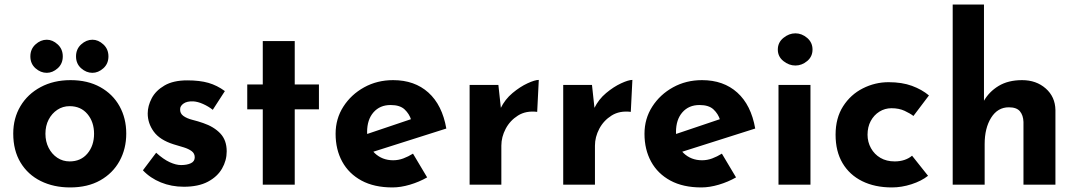

<svg xmlns="http://www.w3.org/2000/svg" viewBox="-20 -809 4715 841"><path d="M38 -224Q38 -291 69.5 -344Q101 -397 158 -427.5Q215 -458 289 -458Q364 -458 419 -427.5Q474 -397 503.5 -344Q533 -291 533 -224Q533 -157 503.5 -103.5Q474 -50 419 -19Q364 12 287 12Q215 12 158.5 -16Q102 -44 70 -97Q38 -150 38 -224ZM179 -223Q179 -189 193 -161.5Q207 -134 231 -118Q255 -102 285 -102Q334 -102 363 -136.5Q392 -171 392 -223Q392 -275 363 -309.5Q334 -344 285 -344Q255 -344 231 -328Q207 -312 193 -285Q179 -258 179 -223ZM113 -562Q113 -594 135.5 -614.5Q158 -635 185 -635Q210.5 -635 232.7 -614.5Q255 -594 255 -562Q255 -529.9 232.7 -509.9Q210.3 -490 184.8 -490Q158 -490 135.5 -509.9Q113 -529.9 113 -562ZM313 -562Q313 -594 335.5 -614.5Q358 -635 385 -635Q410.5 -635 432.7 -614.5Q455 -594 455 -562Q455 -529.9 432.7 -509.9Q410.3 -490 384.8 -490Q358 -490 335.5 -509.9Q313 -529.9 313 -562Z M785 9Q731 9 684.5 -10Q638 -29 606 -63L664 -140Q696 -111 723.5 -98.5Q751 -86 773 -86Q799 -86 816 -94Q833 -102 833 -120Q833 -137 819.5 -147Q806 -157 785 -163.5Q764 -170 740 -177Q680 -196 653.5 -232.5Q627 -269 627 -312Q627 -345 644.5 -378.5Q662 -412 700.5 -434.5Q739 -457 800 -457Q855 -457 893 -446Q931 -435 965 -410L912 -328Q893 -343 869.5 -353.5Q846 -364 826 -365Q799 -366 784 -355.5Q769 -345 769 -331Q768 -312 783.5 -301Q799 -290 823 -284Q847 -278 870 -270Q917 -254 945 -224.5Q973 -195 973 -146Q973 -106 952.5 -70.5Q932 -35 890.5 -13Q849 9 785 9Z M1131 -629H1271V-439H1377V-330H1271V0H1131V-330H1063V-439H1131Z M1699 12Q1619 12 1563.5 -18Q1508 -48 1479 -101Q1450 -154 1450 -223Q1450 -289 1484 -342Q1518 -395 1575 -426.5Q1632 -458 1702 -458Q1796 -458 1856.5 -403.5Q1917 -349 1935 -246L1595 -138L1564 -214L1810 -297L1781 -284Q1773 -310 1752.5 -329.5Q1732 -349 1691 -349Q1644 -349 1616 -317Q1588 -285 1588 -231Q1588 -170 1621 -138.5Q1654 -107 1702 -107Q1725 -107 1746.5 -115Q1768 -123 1789 -136L1851 -32Q1816 -12 1775.5 0Q1735 12 1699 12Z M2163 -437 2176 -317 2173 -335Q2192 -374 2225 -401.5Q2258 -429 2290.5 -444Q2323 -459 2340 -459L2333 -319Q2284 -325 2249 -303Q2214 -281 2195 -245Q2176 -209 2176 -171V0H2037V-437Z M2573 -437 2586 -317 2583 -335Q2602 -374 2635 -401.5Q2668 -429 2700.5 -444Q2733 -459 2750 -459L2743 -319Q2694 -325 2659 -303Q2624 -281 2605 -245Q2586 -209 2586 -171V0H2447V-437Z M3052 12Q2972 12 2916.5 -18Q2861 -48 2832 -101Q2803 -154 2803 -223Q2803 -289 2837 -342Q2871 -395 2928 -426.5Q2985 -458 3055 -458Q3149 -458 3209.5 -403.5Q3270 -349 3288 -246L2948 -138L2917 -214L3163 -297L3134 -284Q3126 -310 3105.5 -329.5Q3085 -349 3044 -349Q2997 -349 2969 -317Q2941 -285 2941 -231Q2941 -170 2974 -138.5Q3007 -107 3055 -107Q3078 -107 3099.5 -115Q3121 -123 3142 -136L3204 -32Q3169 -12 3128.5 0Q3088 12 3052 12Z M3390 -437H3530V0H3390ZM3387 -592Q3387 -623 3411.5 -643Q3436 -663 3464 -663Q3492 -663 3515.5 -643Q3539 -623 3539 -592Q3539 -561 3515.5 -541.5Q3492 -522 3464 -522Q3436 -522 3411.5 -541.5Q3387 -561 3387 -592Z M4045 -39Q4016 -16 3972.5 -2Q3929 12 3887 12Q3812 12 3756.5 -15.5Q3701 -43 3670.5 -94.5Q3640 -146 3640 -219Q3640 -292 3673 -343.5Q3706 -395 3759.5 -422Q3813 -449 3872 -449Q3931 -449 3974.5 -433Q4018 -417 4049 -391L3981 -301Q3967 -312 3942.5 -323.5Q3918 -335 3885 -335Q3856 -335 3832 -320Q3808 -305 3794 -279Q3780 -253 3780 -219Q3780 -187 3795 -160Q3810 -133 3836.5 -117.5Q3863 -102 3899 -102Q3922 -102 3941.5 -108.5Q3961 -115 3975 -127Z M4153 0V-789H4290V-349L4289 -366Q4312 -407 4354 -432.5Q4396 -458 4457 -458Q4519 -458 4560.5 -421.5Q4602 -385 4603 -327V0H4463V-275Q4462 -304 4447.5 -321.5Q4433 -339 4399 -339Q4350 -339 4321.5 -293.5Q4293 -248 4293 -178V0Z"/></svg>

Font: Reem Kufi Fun
Style: Regular
Weight: 400
Designer: Khaled Hosny
Version: Version 1.005